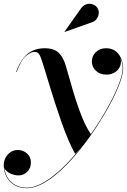

<svg xmlns="http://www.w3.org/2000/svg" viewBox="-68 -721 662 1001"><path d="M71 260Q34.5 260 7.8 244.2Q-19 228.5 -33.8 201.2Q-48.5 174 -48.5 139Q-48.5 119.5 -39.2 101.8Q-30 84 -13.5 72.5Q3 61 25 61Q40.5 61 56.2 68.2Q72 75.5 82.5 90Q93 104.5 93 126.5Q93 156 73.8 174.8Q54.5 193.5 29 193.5Q11.5 193.5 -6.2 187Q-24 180.5 -35.8 168.5Q-47.5 156.5 -47.5 139H-46Q-46 173 -31.5 199.8Q-17 226.5 9.5 242Q36 257.5 71 257.5Q112.5 257.5 159.5 230.2Q206.5 203 255 157Q303.5 111 349.5 53.5Q395.5 -4 435.5 -65.2Q475.5 -126.5 506.2 -184.5Q537 -242.5 554.2 -289.8Q571.5 -337 571.5 -364.5Q571.5 -386.5 563 -410Q554.5 -433.5 535.5 -450.2Q516.5 -467 485 -467V-468.5Q508 -468.5 525.5 -458.5Q543 -448.5 552.8 -432.5Q562.5 -416.5 562.5 -399.5Q562.5 -380 552 -364.5Q541.5 -349 524.5 -340.5Q507.5 -332 487.5 -332Q453 -332 432 -352Q411 -372 411 -401Q411 -429.5 432 -449.5Q453 -469.5 485 -469.5Q517.5 -469.5 537.2 -452.5Q557 -435.5 565.5 -411Q574 -386.5 574 -364.5Q574 -336.5 557 -289.2Q540 -242 509.2 -184Q478.5 -126 438.5 -64.5Q398.5 -3 352.2 55Q306 113 257.5 159.2Q209 205.5 161.2 232.8Q113.5 260 71 260ZM324 81.5Q306 50 287.2 5.8Q268.5 -38.5 250.8 -89.2Q233 -140 216.5 -191.5Q200 -243 186 -289.5Q172 -336 161 -371.5Q150 -407 143 -425Q140 -433 133.2 -441.8Q126.5 -450.5 109.5 -450.5Q93 -450.5 67.2 -429Q41.5 -407.5 18.5 -345.5L16 -346.5Q32.5 -391.5 54.5 -418.5Q76.5 -445.5 104 -457.5Q131.5 -469.5 164 -469.5Q215.5 -469.5 239.5 -444.2Q263.5 -419 274.5 -379.5Q285 -346 297.8 -299.5Q310.5 -253 326.5 -202.5Q342.5 -152 362.2 -104.2Q382 -56.5 406.5 -20.5Q396.5 -6.5 387.5 5.8Q378.5 18 369.2 29.5Q360 41 349 53.8Q338 66.5 324 81.5ZM269.5 -554.5 268.5 -556 354.5 -677.5Q364.5 -691 376.8 -696.5Q389 -702 401.2 -701.2Q413.5 -700.5 423.8 -694.8Q434 -689 439.5 -680.5Q448 -667.5 446.8 -651.2Q445.5 -635 435.5 -621.8Q425.5 -608.5 407.5 -603.5Z"/></svg>

Font: Bodoni Moda 72pt SemiBold
Style: Italic
Weight: 600
Italic angle: -13°
Designer: Owen Earl
Foundry: indestructible type
Version: Version 2.004